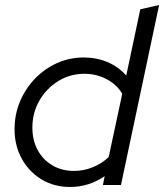

<svg xmlns="http://www.w3.org/2000/svg" viewBox="-20 -737 654 765"><path d="M259 8Q195.8 8 145.9 -22Q96 -52 67 -104.2Q38 -156.5 38 -221.7Q38 -281 59.5 -332.3Q81.1 -383.6 119 -423.3Q157 -463 207 -485.5Q257 -508 314 -508Q365 -508 408.5 -489.5Q452 -471 483 -436L539 -700L614 -717L462 0H390L397 -35Q334.1 8 259 8ZM275 -56Q313.4 -56 349 -70.4Q384.7 -84.8 413 -111L467 -363Q447 -399 405.9 -421Q364.9 -443 316.5 -443Q259 -443 212.1 -413.9Q165.1 -384.8 137.1 -336.4Q109 -288 109 -228Q109 -177.9 130.3 -138.8Q151.7 -99.7 189.2 -77.8Q226.8 -56 275 -56Z"/></svg>

Font: Red Hat Display VF
Style: Italic
Weight: 300
Italic angle: -12°
Designer: Pentagram, MCKL
Foundry: Pentagram, MCKL
Version: Version 1.023